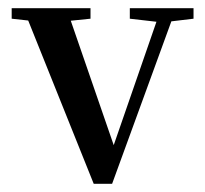

<svg xmlns="http://www.w3.org/2000/svg" viewBox="-20 -434 496 465"><path d="M207 11.2 48.3 -384.3 8.3 -388.7V-414.1H199.2V-388.7L151.4 -383.8L255.4 -82.5L358.9 -381.3L294.4 -388.7V-414.1H448.7V-388.7L395 -382.3L251.5 11.2Z"/></svg>

Font: Elstob 18pt Medium
Style: Regular
Weight: 500
Designer: Peter S. Baker
Version: Version 1.015